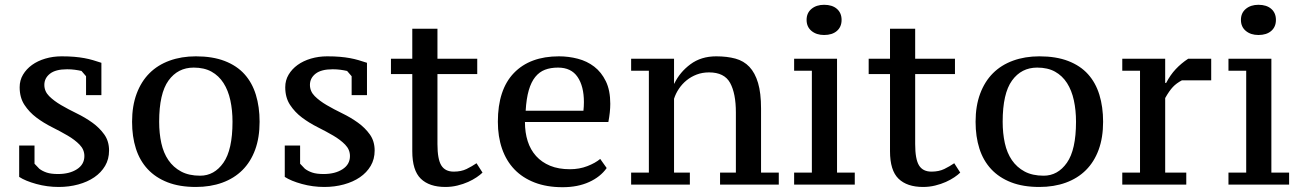

<svg xmlns="http://www.w3.org/2000/svg" viewBox="-20 -770 5439 801"><path d="M332 -119Q332 -146 312 -166.5Q292 -187 262 -204.5Q232 -222 197 -239.5Q162 -257 132 -279.5Q102 -302 82 -332.5Q62 -363 62 -406Q62 -435 76 -458.5Q90 -482 113.5 -499Q137 -516 169 -525.5Q201 -535 237 -535Q267 -535 290 -533Q313 -531 332 -527.5Q351 -524 368 -519Q385 -514 403 -508V-373H339V-452L320 -474Q307 -477 292 -479Q277 -481 260 -481Q212 -481 188.5 -462.5Q165 -444 165 -416Q165 -389 185 -369Q205 -349 235 -331.5Q265 -314 300 -297Q335 -280 365 -258.5Q395 -237 415 -209Q435 -181 435 -142Q435 -106 418.5 -78Q402 -50 373.5 -30.5Q345 -11 306.5 -0.5Q268 10 225 10Q177 10 131.5 -2.5Q86 -15 60 -32V-163H124V-87L144 -66Q157 -56 175 -50Q193 -44 222 -44Q270 -44 301 -64Q332 -84 332 -119Z M531 -262Q531 -328 550 -379Q569 -430 603.5 -464.5Q638 -499 687.5 -517Q737 -535 797 -535Q867 -535 917.5 -515.5Q968 -496 1000 -460.5Q1032 -425 1047.5 -374.5Q1063 -324 1063 -262Q1063 -196 1044.5 -145.5Q1026 -95 991.5 -60.5Q957 -26 907.5 -8Q858 10 797 10Q729 10 679 -9.5Q629 -29 596 -64.5Q563 -100 547 -150Q531 -200 531 -262ZM644 -262Q644 -214 653 -173Q662 -132 682.5 -102Q703 -72 735.5 -54.5Q768 -37 815 -37Q874 -37 912 -91Q950 -145 950 -262Q950 -310 941 -351.5Q932 -393 912.5 -423.5Q893 -454 862.5 -471Q832 -488 788 -488Q722 -488 683 -434Q644 -380 644 -262Z M1440 -119Q1440 -146 1420 -166.5Q1400 -187 1370 -204.5Q1340 -222 1305 -239.5Q1270 -257 1240 -279.5Q1210 -302 1190 -332.5Q1170 -363 1170 -406Q1170 -435 1184 -458.5Q1198 -482 1221.5 -499Q1245 -516 1277 -525.5Q1309 -535 1345 -535Q1375 -535 1398 -533Q1421 -531 1440 -527.5Q1459 -524 1476 -519Q1493 -514 1511 -508V-373H1447V-452L1428 -474Q1415 -477 1400 -479Q1385 -481 1368 -481Q1320 -481 1296.5 -462.5Q1273 -444 1273 -416Q1273 -389 1293 -369Q1313 -349 1343 -331.5Q1373 -314 1408 -297Q1443 -280 1473 -258.5Q1503 -237 1523 -209Q1543 -181 1543 -142Q1543 -106 1526.5 -78Q1510 -50 1481.5 -30.5Q1453 -11 1414.5 -0.5Q1376 10 1333 10Q1285 10 1239.5 -2.5Q1194 -15 1168 -32V-163H1232V-87L1252 -66Q1265 -56 1283 -50Q1301 -44 1330 -44Q1378 -44 1409 -64Q1440 -84 1440 -119Z M1611 -525H1700V-650H1805V-525H1971V-461H1805V-169Q1805 -106 1821 -80Q1837 -54 1873 -54Q1904 -54 1926.5 -65Q1949 -76 1968 -89L1993 -50Q1984 -41 1968.5 -30.5Q1953 -20 1933 -11Q1913 -2 1888.5 4Q1864 10 1838 10Q1771 10 1735.5 -24.5Q1700 -59 1700 -139V-461H1611Z M2511 -69Q2485 -32 2437.5 -10.5Q2390 11 2327 11Q2261 11 2210.5 -8.5Q2160 -28 2126 -63.5Q2092 -99 2074.5 -149.5Q2057 -200 2057 -262Q2057 -396 2124 -465.5Q2191 -535 2312 -535Q2352 -535 2390.5 -525Q2429 -515 2459 -492Q2489 -469 2507.5 -431Q2526 -393 2526 -337Q2526 -320 2524 -301Q2522 -282 2518 -261H2170Q2170 -217 2181.5 -181Q2193 -145 2216.5 -119Q2240 -93 2275 -78.5Q2310 -64 2358 -64Q2397 -64 2430.5 -77Q2464 -90 2484 -107ZM2308 -488Q2277 -488 2253.5 -479Q2230 -470 2213 -449Q2196 -428 2186 -393.5Q2176 -359 2173 -308H2414Q2415 -317 2415.5 -326.5Q2416 -336 2416 -344Q2416 -410 2389.5 -449Q2363 -488 2308 -488Z M3229 0H2984V-50H3050V-301Q3050 -380 3026 -424Q3002 -468 2938 -468Q2910 -468 2886.5 -459Q2863 -450 2844.5 -435Q2826 -420 2812.5 -400Q2799 -380 2792 -358V-50H2858V0H2613V-50H2687V-475H2613V-525H2792V-421H2793Q2816 -469 2860.5 -502Q2905 -535 2968 -535Q3013 -535 3048 -525.5Q3083 -516 3106.5 -491Q3130 -466 3142.5 -424Q3155 -382 3155 -317V-50H3229Z M3546 0H3293V-50H3367V-475H3293V-525H3472V-50H3546ZM3345 -687Q3345 -716 3365.5 -733Q3386 -750 3418 -750Q3452 -750 3471.5 -733Q3491 -716 3491 -687Q3491 -658 3471.5 -641Q3452 -624 3418 -624Q3386 -624 3365.5 -641Q3345 -658 3345 -687Z M3604 -525H3693V-650H3798V-525H3964V-461H3798V-169Q3798 -106 3814 -80Q3830 -54 3866 -54Q3897 -54 3919.5 -65Q3942 -76 3961 -89L3986 -50Q3977 -41 3961.5 -30.5Q3946 -20 3926 -11Q3906 -2 3881.5 4Q3857 10 3831 10Q3764 10 3728.5 -24.5Q3693 -59 3693 -139V-461H3604Z M4050 -262Q4050 -328 4069 -379Q4088 -430 4122.5 -464.5Q4157 -499 4206.5 -517Q4256 -535 4316 -535Q4386 -535 4436.5 -515.5Q4487 -496 4519 -460.5Q4551 -425 4566.5 -374.5Q4582 -324 4582 -262Q4582 -196 4563.5 -145.5Q4545 -95 4510.5 -60.5Q4476 -26 4426.5 -8Q4377 10 4316 10Q4248 10 4198 -9.5Q4148 -29 4115 -64.5Q4082 -100 4066 -150Q4050 -200 4050 -262ZM4163 -262Q4163 -214 4172 -173Q4181 -132 4201.5 -102Q4222 -72 4254.5 -54.5Q4287 -37 4334 -37Q4393 -37 4431 -91Q4469 -145 4469 -262Q4469 -310 4460 -351.5Q4451 -393 4431.5 -423.5Q4412 -454 4381.5 -471Q4351 -488 4307 -488Q4241 -488 4202 -434Q4163 -380 4163 -262Z M4911 -435Q4888 -423 4873 -407Q4858 -391 4841 -361V-50H4929V0H4662V-50H4736V-475H4662V-525H4841V-424H4845Q4862 -457 4885 -481.5Q4908 -506 4937 -525H5033V-435Z M5358 0H5105V-50H5179V-475H5105V-525H5284V-50H5358ZM5157 -687Q5157 -716 5177.5 -733Q5198 -750 5230 -750Q5264 -750 5283.5 -733Q5303 -716 5303 -687Q5303 -658 5283.5 -641Q5264 -624 5230 -624Q5198 -624 5177.5 -641Q5157 -658 5157 -687Z"/></svg>

Font: PT Serif Caption
Style: Regular
Weight: 400
Designer: A.Korolkova, O.Umpeleva, V.Yefimov
Foundry: ParaType Ltd
Version: Version 1.000W OFL